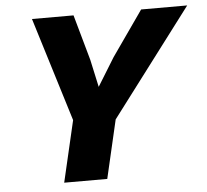

<svg xmlns="http://www.w3.org/2000/svg" viewBox="-49 -712 824 764"><g transform="rotate(-5 363.0 -330.0)"><path d="M177 0 234 -245 106 -660H272L323 -478L347 -368L416 -480L542 -660H726L403 -233L349 0Z"/></g></svg>

Font: Kantumruy Pro
Style: Bold Italic
Weight: 700
Italic angle: -13°
Version: Version 1.002